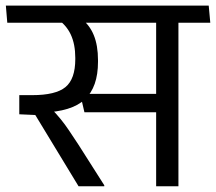

<svg xmlns="http://www.w3.org/2000/svg" viewBox="-40 -652 756 672"><path d="M584.5 -593.5H506.5V0H584.5ZM455 -572.5H696L690.5 -632.5H450ZM643 -572.5 638 -632.5H-19.5L-14.5 -572.5ZM240.5 -323.5 255.5 -259H523V-323.5ZM325 0V-3.5L235 -145Q215.5 -174.5 201.5 -195.5Q187.5 -216.5 173 -234.2Q158.5 -252 139.5 -272V-303L27.5 -319V-252L83.5 -249.5L235 0ZM243.5 -587.5H158Q191.5 -565.5 207.5 -531.5Q223.5 -497.5 223.5 -449.5V-445Q223.5 -375.5 189.2 -347.2Q155 -319 72.5 -319H27.5L70 -257L107 -258Q211 -261 257 -304.2Q303 -347.5 303 -435.5V-441.5Q303 -493 288.2 -529Q273.5 -565 243.5 -587.5Z"/></svg>

Font: Anek Devanagari Medium
Style: Regular
Weight: 400
Version: Version 1.003